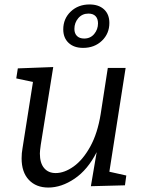

<svg xmlns="http://www.w3.org/2000/svg" viewBox="-20 -833 645 862"><path d="M471 -62 547 -45 541 -1 388 3 414 -150Q374 -71 315 -31Q256 9 197 9Q142 9 109.5 -25.5Q77 -60 77 -122Q77 -146 81 -167L128 -465L53 -481L60 -526L219 -532L163 -183Q159 -155 159 -144Q159 -101 178 -78.5Q197 -56 230 -56Q269 -56 310.5 -85.5Q352 -115 385 -174.5Q418 -234 432 -321L464 -528H544ZM264 -701Q264 -749 297.5 -781Q331 -813 382 -813Q423 -813 447 -791Q471 -769 471 -730Q471 -682 437.5 -650Q404 -618 353 -618Q312 -618 288 -640.5Q264 -663 264 -701ZM420 -728Q420 -749 409 -760.5Q398 -772 377 -772Q349 -772 331.5 -751.5Q314 -731 314 -703Q314 -683 325.5 -671.5Q337 -660 358 -660Q386 -660 403 -680.5Q420 -701 420 -728Z"/></svg>

Font: Bitter Pro
Style: Italic
Weight: 400
Italic angle: -9°
Designer: Sol Matas, and Bitter project Authors
Foundry: Sol Matas
Version: Version 1.010